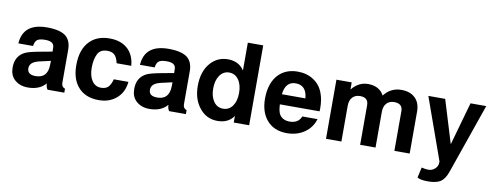

<svg xmlns="http://www.w3.org/2000/svg" viewBox="-72 -1099 4366 1695"><g transform="rotate(10 2111.0 -251.0)"><path d="M515 -35V0H365Q350 -19 349 -54Q294 11 189 11Q112 11 65 -36Q27 -74 27 -141Q27 -241 107 -283Q141 -301 242 -319L350 -339L349 -377Q348 -430 269 -430Q218 -430 197.5 -414.5Q177 -399 172 -358H40Q52 -541 266 -541Q384 -541 436 -499Q483 -459 483 -378V-82Q483 -46 515 -35ZM350 -256 249 -233Q206 -223 185 -204Q165 -185 165 -157Q165 -100 239 -100Q346 -100 349 -217Z M1056 -336H925Q913 -388 890.5 -409Q868 -430 827 -430Q765 -430 741 -386Q715 -335 715 -261Q715 -186 744.5 -142.5Q774 -99 826 -99Q867 -99 889.5 -120.5Q912 -142 925 -192H1056Q1046 -92 976 -37Q915 12 825 12Q699 12 634 -69Q577 -139 577 -258Q577 -402 652 -476Q717 -541 828 -541Q934 -541 996 -480Q1049 -426 1056 -336Z M1605 -35V0H1455Q1440 -19 1439 -54Q1384 11 1279 11Q1202 11 1155 -36Q1117 -74 1117 -141Q1117 -241 1197 -283Q1231 -301 1332 -319L1440 -339L1439 -377Q1438 -430 1359 -430Q1308 -430 1287.5 -414.5Q1267 -399 1262 -358H1130Q1142 -541 1356 -541Q1474 -541 1526 -499Q1573 -459 1573 -378V-82Q1573 -46 1605 -35ZM1440 -256 1339 -233Q1296 -223 1275 -204Q1255 -185 1255 -157Q1255 -100 1329 -100Q1436 -100 1439 -217Z M2172 -716V0H2034V-59Q1986 11 1889 11Q1784 11 1720 -77Q1665 -152 1665 -264Q1665 -397 1735 -474Q1796 -541 1888 -541Q1985 -541 2034 -467V-716ZM1919 -428Q1867 -428 1835 -383Q1803 -338 1803 -265Q1803 -193 1834.5 -148.5Q1866 -104 1919 -104Q1972 -104 2003.5 -148Q2035 -192 2035 -265Q2035 -339 2003 -383.5Q1971 -428 1919 -428Z M2763 -229H2407Q2410 -165 2427 -138Q2456 -94 2518 -94Q2595 -94 2621 -158H2757Q2734 -80 2667.5 -34.5Q2601 11 2512 11Q2391 11 2326 -70Q2269 -141 2269 -257Q2269 -398 2343 -475Q2408 -541 2514 -541Q2595 -541 2656 -501Q2717 -461 2743 -389Q2764 -333 2764 -254Q2764 -244 2763 -229ZM2620 -320Q2610 -436 2513 -436Q2422 -436 2409 -320Z M2861 -530H2998V-466Q3059 -541 3143 -541Q3246 -541 3287 -463Q3347 -541 3442 -541Q3522 -541 3566.5 -497.5Q3611 -454 3611 -377V0H3474V-355Q3474 -424 3399 -424Q3355 -424 3330 -396.5Q3305 -369 3305 -320V0H3167V-355Q3167 -424 3093 -424Q3049 -424 3024 -396.5Q2999 -369 2999 -320V0H2861Z M4063 -530H4204L3986 96Q3963 163 3925 188.5Q3887 214 3812 214Q3743 214 3716 196L3737 103Q3773 112 3797 112Q3832 112 3857 88.5Q3882 65 3882 33V22L3685 -530H3836L3954 -144Z"/></g></svg>

Font: Almarai Bold
Style: Regular
Weight: 700
Designer: Boutros International 2019
Foundry: Created by Boutros International 2019
Version: Version 1.10